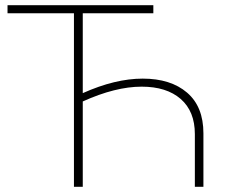

<svg xmlns="http://www.w3.org/2000/svg" viewBox="-20 -720 866 740"><path d="M764 -206V0H731V-203Q731 -291 676.5 -338.5Q622 -386 526 -386Q425 -386 299 -329V0H265V-669H9V-700H571V-669H299V-361Q424 -417 530 -417Q638 -417 701 -363Q764 -309 764 -206Z"/></svg>

Font: Montserrat Alternates ExLight
Style: Regular
Weight: 275
Designer: Julieta Ulanovsky
Foundry: Julieta Ulanovsky
Version: Version 7.200